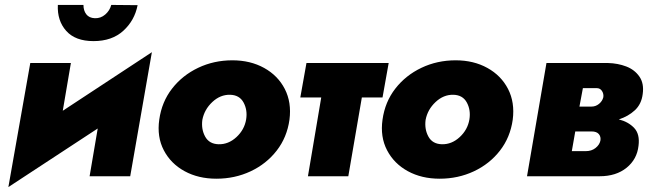

<svg xmlns="http://www.w3.org/2000/svg" viewBox="-20 -716 2647 780"><path d="M215 -696H319Q319 -673 330.5 -658Q342 -643 365 -642Q389 -641 407.5 -657Q426 -673 432 -696L539 -695Q527 -633 481 -591Q435 -549 360 -549Q286 -549 249 -590.5Q212 -632 215 -696ZM268 -460 235 -266 597 -504 509 0H344L377 -194L14 44L103 -460Z M627 -230Q637 -302 679 -356Q721 -410 785 -440.5Q849 -471 924 -471Q997 -471 1053 -440Q1109 -409 1137 -354.5Q1165 -300 1156 -230Q1146 -158 1104 -104Q1062 -50 998 -20Q934 10 859 10Q786 10 730 -20.5Q674 -51 645.5 -105.5Q617 -160 627 -230ZM802 -229Q797 -191 813.5 -161Q830 -131 868 -130Q908 -129 940.5 -159Q973 -189 980 -231Q986 -269 969.5 -299.5Q953 -330 915 -331Q875 -332 842.5 -301.5Q810 -271 802 -229Z M1225 -460H1559L1534 -320H1450L1395 0H1231L1285 -320H1200Z M1534 -230Q1544 -302 1586 -356Q1628 -410 1692 -440.5Q1756 -471 1831 -471Q1904 -471 1960 -440Q2016 -409 2044 -354.5Q2072 -300 2063 -230Q2053 -158 2011 -104Q1969 -50 1905 -20Q1841 10 1766 10Q1693 10 1637 -20.5Q1581 -51 1552.5 -105.5Q1524 -160 1534 -230ZM1709 -229Q1704 -191 1720.5 -161Q1737 -131 1775 -130Q1815 -129 1847.5 -159Q1880 -189 1887 -231Q1893 -269 1876.5 -299.5Q1860 -330 1822 -331Q1782 -332 1749.5 -301.5Q1717 -271 1709 -229Z M2200 -460H2450Q2490 -459 2524 -446Q2558 -433 2577.5 -405Q2597 -377 2591 -334Q2586 -293 2559 -268Q2532 -243 2494 -231Q2533 -221 2556.5 -196Q2580 -171 2574 -124Q2568 -69 2525.5 -34.5Q2483 0 2416 0H2285H2121ZM2404 -358H2348L2334 -283H2383Q2400 -283 2413.5 -294Q2427 -305 2431 -321Q2433 -335 2425.5 -346.5Q2418 -358 2404 -358ZM2383 -182H2317L2303 -102H2360Q2383 -102 2399 -114.5Q2415 -127 2419 -144Q2422 -160 2413 -171Q2404 -182 2383 -182Z"/></svg>

Font: Jost* Heavy
Style: Italic
Weight: 800
Italic angle: -10°
Version: Version 3.7